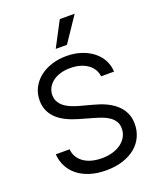

<svg xmlns="http://www.w3.org/2000/svg" viewBox="-174 -1071 986 1189"><g transform="rotate(-20 319.0 -476.5)"><path d="M485.8 -545.5Q482.6 -572.4 469.1 -593.6Q455.6 -614.7 433.9 -629.3Q412.3 -643.8 383.9 -651.5Q355.5 -659.1 322.4 -659.1Q286.2 -659.1 256.6 -650Q226.9 -641 206 -624.8Q185 -608.7 173.5 -586.6Q161.9 -564.6 161.9 -538.4Q161.9 -518.8 168.7 -503.2Q175.4 -487.6 186.4 -475.5Q197.4 -463.4 212 -454Q226.6 -444.6 242.2 -437.9Q257.8 -431.1 273.4 -426.1Q289.1 -421.2 302.6 -417.6L376.4 -397.7Q395.2 -392.8 417.8 -385.5Q440.3 -378.2 463.1 -367.4Q485.8 -356.5 506.9 -341.3Q528.1 -326 544.6 -305.4Q561.1 -284.8 571 -258.2Q581 -231.5 581 -197.4Q581 -153.4 563.6 -114.9Q546.2 -76.3 512.6 -48.1Q479 -19.9 430 -3.6Q381 12.8 318.2 12.8Q259.6 12.8 212.7 -1.8Q165.8 -16.3 132.3 -42.6Q98.7 -68.9 79.4 -105.8Q60 -142.8 56.8 -187.5H147.7Q150.6 -156.6 165.3 -133.9Q180 -111.2 203.1 -96.2Q226.2 -81.3 256 -74Q285.9 -66.8 318.2 -66.8Q356.2 -66.8 388.5 -76.2Q420.8 -85.6 444.8 -103Q468.8 -120.4 482.2 -144.7Q495.7 -169 495.7 -198.9Q495.7 -226.2 483.8 -245.4Q471.9 -264.6 452.1 -278.4Q432.2 -292.3 405.9 -302Q379.6 -311.8 350.9 -319.6L261.4 -345.2Q218.8 -357.6 184.7 -374.8Q150.6 -392 126.6 -415.1Q102.6 -438.2 89.7 -467.9Q76.7 -497.5 76.7 -534.1Q76.7 -579.9 96.1 -617.4Q115.4 -654.8 149 -681.5Q182.5 -708.1 227.8 -722.7Q273.1 -737.2 325.3 -737.2Q378.2 -737.2 422.6 -722.7Q467 -708.1 499.5 -682.5Q532 -657 550.8 -621.8Q569.6 -586.6 571 -545.5ZM366.5 -965.9H464.5L353.7 -801.1H279.8Z"/></g></svg>

Font: Fast_Sans-Dotted
Style: Regular
Weight: 400
Version: Version 3.018